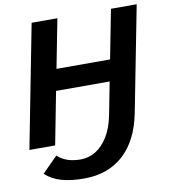

<svg xmlns="http://www.w3.org/2000/svg" viewBox="-95 -769 933 1058"><g transform="rotate(-10 371.0 -240.0)"><path d="M160.6 56.2Q184.1 78.6 216.3 89.6Q248.5 100.6 289.6 100.6Q335 100.6 375 76.2Q414.1 51.8 442.9 4.6Q471.7 -42.5 485.4 -111.3L521 -294.9H221.2L164.1 0H20L153.8 -688H297.9L244.6 -414.1H544.4L597.7 -688H741.7L627 -99.6Q597.7 50.3 511.2 128.9Q424.8 207.5 291 207.5Q217.8 207.5 164.8 192.6Q111.8 177.7 74.2 143.1Z"/></g></svg>

Font: Arimo
Style: Italic
Weight: 400
Italic angle: -12°
Designer: Steve Matteson
Foundry: Monotype Imaging Inc.
Version: Version 1.33